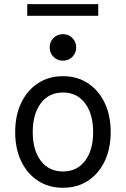

<svg xmlns="http://www.w3.org/2000/svg" viewBox="-20 -891 602 919"><path d="M281.2 7.8Q212.9 7.8 161.4 -25.9Q109.9 -59.6 81.3 -119.6Q52.7 -179.7 52.7 -258.8Q52.7 -337.9 81.3 -398.2Q109.9 -458.5 161.4 -492.4Q212.9 -526.4 281.2 -526.4Q349.6 -526.4 401.1 -492.4Q452.6 -458.5 481.2 -398.2Q509.8 -337.9 509.8 -258.8Q509.8 -179.7 481.2 -119.6Q452.6 -59.6 401.1 -25.9Q349.6 7.8 281.2 7.8ZM281.2 -70.3Q348.6 -70.3 387.2 -121.3Q425.8 -172.4 425.8 -258.8Q425.8 -345.2 387.2 -396.7Q348.6 -448.2 281.2 -448.2Q213.9 -448.2 175.3 -396.7Q136.7 -345.2 136.7 -258.8Q136.7 -172.4 175.3 -121.3Q213.9 -70.3 281.2 -70.3ZM281.2 -600.6Q254.4 -600.6 236.1 -618.9Q217.8 -637.2 217.8 -664.1Q217.8 -690.9 236.1 -709.2Q254.4 -727.5 281.2 -727.5Q308.1 -727.5 326.4 -709.2Q344.7 -690.9 344.7 -664.1Q344.7 -637.2 326.4 -618.9Q308.1 -600.6 281.2 -600.6ZM110.4 -815.4V-871.1H450.2V-815.4Z"/></svg>

Font: Reddit Mono
Style: Regular
Weight: 400
Monospace: yes
Designer: Stephen Hutchings
Foundry: Reddit
Version: Version 1.014; ttfautohint (v1.8.4.7-5d5b)